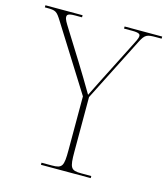

<svg xmlns="http://www.w3.org/2000/svg" viewBox="-118 -798 771 883"><g transform="rotate(15 267.0 -357.0)"><path d="M159 0H396V-10H348C298 -10 292 -21 292 -98V-358L446 -662C466 -701 475 -704 518 -704H545V-714H366V-704H405C439 -704 443 -697 443 -689C443 -677 433 -660 422 -638L325 -447C304 -406 298 -394 285 -367C260 -410 229 -461 203 -503L118 -639C105 -660 95 -675 95 -687C95 -697 99 -704 133 -704H166V-714H-11V-704H-2C41 -704 46 -701 71 -661L264 -354V-98C264 -21 258 -10 208 -10H159Z"/></g></svg>

Font: Noto Serif Display Thin
Style: Regular
Weight: 100
Designer: Monotype Design Team
Foundry: Monotype Imaging Inc.
Version: Version 2.009